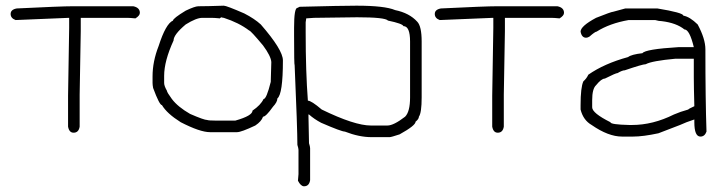

<svg xmlns="http://www.w3.org/2000/svg" viewBox="-20 -483 2540 679"><path d="M238.3 -460.9H451.2Q474.6 -456.1 474.6 -437.5Q474.6 -427.7 459 -418Q439.5 -419.9 429.7 -419.9H265.6V-373Q261.7 -170.4 261.7 -148.4V-35.2Q258.3 -13.7 240.2 -13.7Q224.6 -13.7 220.7 -35.2V-144.5Q224.6 -363.8 224.6 -384.8V-419.9H222.7L35.2 -412.1Q17.6 -418.5 17.6 -433.6Q17.6 -449.2 39.1 -453.1Q195.8 -460.9 238.3 -460.9Z M771.5 -462.9Q780.8 -462.9 843.8 -435.5Q879.9 -417 902.3 -396.5Q980.5 -306.6 980.5 -269.5Q980.5 -150.4 960.9 -134.8Q960.9 -122.1 945.3 -105.5Q920.4 -70.3 910.2 -70.3Q904.8 -53.7 882.8 -39.1Q833 -15.6 818.4 -15.6H722.7Q687.5 -15.6 619.1 -50.8Q570.3 -81.5 552.7 -111.3Q543.9 -111.3 521.5 -171.9Q519.5 -182.6 519.5 -189.5V-212.9Q519.5 -265.6 541 -320.3Q566.4 -399.4 591.8 -410.2Q591.8 -418 636.7 -445.3Q669.4 -460.9 681.6 -460.9H683.6Q711.9 -460.9 771.5 -462.9ZM757.8 -418Q738.3 -419.9 728.5 -419.9H695.3Q674.3 -419.9 636.7 -396.5Q593.8 -360.4 593.8 -339.8Q560.5 -267.1 560.5 -214.8V-189.5Q560.5 -179.2 570.3 -162.1Q570.3 -156.7 587.9 -132.8Q608.9 -105 652.3 -80.1Q701.7 -58.6 712.9 -58.6Q718.8 -56.6 740.2 -56.6H812.5Q873 -73.7 873 -91.8Q901.9 -111.3 912.1 -132.8Q922.4 -132.8 937.5 -193.4Q939.5 -260.7 939.5 -263.7Q938 -284.7 910.2 -322.3Q866.2 -375 861.3 -375Q824.7 -402.8 771.5 -419.9Q767.1 -419.9 763.7 -421.9Q757.8 -419.9 757.8 -418Z M1240.7 -462.9Q1340.8 -462.9 1377.4 -447.3Q1427.7 -437 1455.6 -406.2Q1471.2 -390.1 1471.2 -335.9V-138.7Q1471.2 -84 1461.4 -70.3Q1461.4 -62 1449.7 -52.7Q1449.7 -39.1 1393.1 -7.8Q1363.3 2 1357.9 2H1293.5Q1250 2 1199.7 -17.6Q1187.5 -17.6 1115.7 -48.8Q1090.8 -62 1072.8 -78.1H1070.8V-76.2Q1070.8 -50.8 1072.8 23.4Q1076.7 36.1 1076.7 41V154.3Q1073.2 175.8 1055.2 175.8Q1043.9 175.8 1033.7 156.2L1035.6 132.8V46.9Q1035.6 42 1031.7 29.3Q1031.7 -27.3 1022 -252Q1020 -252 1020 -357.4V-384.8Q1020 -455.1 1031.7 -455.1L1039.6 -459Q1189 -462.9 1240.7 -462.9ZM1090.3 -419.9 1063 -418 1061 -404.3V-367.2Q1061 -229.5 1068.8 -127Q1081.1 -127 1117.7 -95.7Q1233.9 -39.1 1291.5 -39.1H1350.1Q1372.1 -39.1 1412.6 -70.3Q1430.2 -87.9 1430.2 -138.7V-335.9Q1430.2 -390.6 1406.7 -390.6Q1403.8 -399.4 1352.1 -410.2Q1342.3 -421.9 1242.7 -421.9Q1123.5 -419.9 1090.3 -419.9Z M1738.3 -460.9H1951.2Q1974.6 -456.1 1974.6 -437.5Q1974.6 -427.7 1959 -418Q1939.5 -419.9 1929.7 -419.9H1765.6V-373Q1761.7 -170.4 1761.7 -148.4V-35.2Q1758.3 -13.7 1740.2 -13.7Q1724.6 -13.7 1720.7 -35.2V-144.5Q1724.6 -363.8 1724.6 -384.8V-419.9H1722.7L1535.2 -412.1Q1517.6 -418.5 1517.6 -433.6Q1517.6 -449.2 1539.1 -453.1Q1695.8 -460.9 1738.3 -460.9Z M2191.4 -453.1H2304.7Q2396.5 -438 2396.5 -427.7Q2419.4 -423.8 2447.3 -396.5Q2474.6 -345.7 2474.6 -308.6Q2474.6 -130.9 2478.5 -17.6Q2472.2 0 2457 0Q2435.5 0 2435.5 -50.8V-60.5Q2405.8 -50.8 2384.8 -41L2308.6 -11.7Q2254.4 0 2218.8 0H2179.7Q2131.3 0 2072.3 -41Q2042.5 -58.1 2033.2 -95.7V-111.3Q2033.2 -173.8 2043 -195.3Q2054.7 -205.6 2060.5 -218.8Q2117.2 -258.3 2201.2 -281.2Q2212.9 -290.5 2252 -294.9Q2261.7 -309.1 2380.9 -316.4H2433.6Q2418.5 -378.9 2400.4 -378.9Q2372.1 -401.9 2320.3 -408.2Q2310.5 -408.2 2296.9 -412.1H2203.1Q2136.2 -400.4 2089.8 -371.1Q2084.5 -371.1 2064.5 -353.5Q2058.1 -349.6 2052.7 -349.6Q2037.1 -349.6 2033.2 -371.1Q2033.2 -390.6 2087.9 -419.9Q2142.1 -441.4 2148.4 -441.4ZM2074.2 -103.5Q2074.2 -83 2138.7 -50.8Q2138.7 -42.5 2205.1 -41H2214.8Q2289.1 -41 2363.3 -78.1Q2385.7 -87.9 2414.1 -95.7Q2414.1 -97.7 2435.5 -107.4Q2433.6 -178.2 2433.6 -209V-275.4H2369.1Q2284.7 -267.6 2263.7 -255.9Q2252.4 -255.9 2189.5 -234.4Q2180.7 -234.4 2164.1 -224.6Q2157.7 -224.6 2119.1 -205.1Q2106.9 -205.1 2087.9 -181.6Q2074.2 -168.9 2074.2 -128.9Z"/></svg>

Font: CEF Fonts CJK Mono
Style: Regular
Weight: 400
Designer: PartyBoss (派对大魔王)
Version: Release 2.25